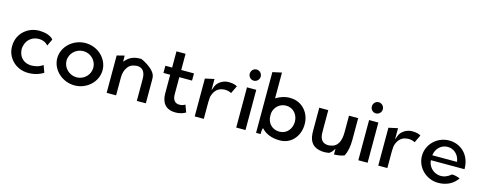

<svg xmlns="http://www.w3.org/2000/svg" viewBox="-29 -1435 5385 2140"><g transform="rotate(15 2663.5 -365.5)"><path d="M161 -242C161 -254 163 -265 167 -277C180 -333 223 -381 288 -392C348 -402 400 -382 425 -347L463 -426C446 -450 397 -480 322 -483H321C308 -485 295 -485 282 -484C249 -482 218 -474 189 -461C108 -423 49 -345 49 -241C49 -207 54 -177 66 -148C100 -65 179 -4 282 2C294 3 305 3 317 2C396 -2 449 -30 473 -46L443 -128L441 -126C420 -111 386 -93 341 -89C235 -75 161 -139 161 -242Z M677 -241C677 -324 748 -392 832 -392C917 -392 986 -324 986 -241C986 -158 917 -90 832 -90C748 -90 677 -158 677 -241ZM570 -241C570 -109 689 3 833 3C977 3 1093 -109 1093 -241C1093 -373 977 -485 833 -485C689 -485 570 -373 570 -241Z M1654 -10V-270C1654 -283 1654 -294 1653 -307C1648 -403 1478 -476 1478 -475C1465 -475 1451 -475 1439 -474C1379 -469 1337 -444 1306 -411L1289 -393V-463L1202 -441V-10H1311V-216C1311 -265 1323 -303 1344 -333C1362 -362 1390 -380 1431 -385C1437 -387 1443 -388 1450 -388C1521 -388 1550 -340 1550 -260V-10Z M2019 -92C1964 -92 1939 -130 1939 -191V-388H2086V-471H1939V-658H1834V-471H1756V-388H1834V-171C1835 -73 1878 3 1998 3C2059 3 2096 -16 2115 -28L2084 -111C2070 -101 2049 -92 2019 -92Z M2585 -456C2570 -464 2542 -478 2485 -478C2414 -478 2357 -430 2342 -390L2323 -340V-470L2218 -447V-10H2323V-201C2323 -220 2324 -240 2326 -258V-259C2337 -314 2374 -377 2447 -383C2450 -384 2457 -385 2463 -385C2504 -385 2527 -375 2542 -366Z M2687 -629C2687 -593 2716 -565 2750 -565C2785 -565 2814 -594 2814 -629C2814 -665 2784 -694 2750 -694C2716 -694 2687 -665 2687 -629ZM2804 -10V-474H2697V-10Z M3203 3C3331 3 3416 -99 3424 -222C3434 -370 3335 -473 3219 -483C3209 -484 3199 -485 3188 -485C3136 -485 3087 -468 3046 -445L3031 -437V-734L2926 -711V-10H2978C2978 -24 2978 -51 2982 -65L2987 -81L2999 -69C3040 -29 3103 3 3203 3ZM3030 -237C3030 -247 3030 -256 3031 -267V-268C3042 -335 3097 -390 3173 -390C3257 -390 3312 -320 3312 -241C3312 -160 3257 -90 3173 -90C3090 -90 3030 -149 3030 -237Z M3534 -463V-203C3534 -190 3534 -178 3535 -166C3540 -66 3590 -10 3688 -1C3714 2 3739 0 3766 -4C3784 -12 3798 -26 3809 -42L3827 -68V-2C3873 -3 3914 -10 3945 -23C3971 -73 3983 -136 3983 -213V-463H3877V-274C3877 -175 3850 -98 3757 -87C3753 -86 3746 -85 3739 -85C3674 -85 3643 -125 3639 -189C3638 -206 3638 -225 3638 -243V-463Z M4096 -629C4096 -593 4125 -565 4159 -565C4194 -565 4223 -594 4223 -629C4223 -665 4193 -694 4159 -694C4125 -694 4096 -665 4096 -629ZM4213 -10V-474H4106V-10Z M4703 -456C4688 -464 4660 -478 4603 -478C4532 -478 4475 -430 4460 -390L4441 -340V-470L4336 -447V-10H4441V-201C4441 -220 4442 -240 4444 -258V-259C4455 -314 4492 -377 4565 -383C4568 -384 4575 -385 4581 -385C4622 -385 4645 -375 4660 -366Z M4888 -209 4887 -220H5275C5275 -229 5275 -236 5274 -245C5266 -389 5161 -485 5029 -485C4891 -485 4778 -376 4778 -241C4778 -107 4891 3 5029 3C5122 3 5200 -34 5249 -107C5226 -116 5186 -130 5155 -127C5117 -93 5073 -77 5031 -79C4956 -83 4897 -140 4888 -209ZM5171 -289 5173 -277H4888L4890 -288C4900 -354 4955 -412 5031 -412C5103 -412 5159 -359 5171 -289Z"/></g></svg>

Font: Bluebird
Style: Li
Weight: 300
Designer: Jasper
Foundry: Cannot Into Space Fonts
Version: Version 0.98